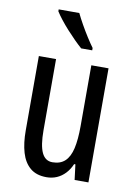

<svg xmlns="http://www.w3.org/2000/svg" viewBox="-87 -823 630 890"><g transform="rotate(10 228.0 -378.0)"><path d="M391 -537V0H326L317 -72H311Q300 -46 282.5 -27.5Q265 -9 243 0.5Q221 10 195 10Q147 10 118 -14.5Q89 -39 76 -83Q63 -127 63 -187V-537H144V-202Q144 -131 160 -97Q176 -63 210 -63Q247 -63 269 -83.5Q291 -104 300.5 -145.5Q310 -187 310 -251V-537ZM213 -766Q224 -743 239.5 -715.5Q255 -688 271.5 -662Q288 -636 302 -617V-606H250Q235 -619 216 -638Q197 -657 177.5 -678.5Q158 -700 142 -720.5Q126 -741 116 -757V-766Z"/></g></svg>

Font: Noto Sans Devanagari ExtraCondensed
Style: Regular
Weight: 400
Width: 2
Designer: Jelle Bosma - Monotype Design Team
Foundry: Monotype Imaging Inc.
Version: Version 2.006